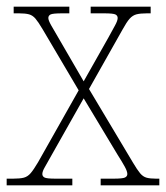

<svg xmlns="http://www.w3.org/2000/svg" viewBox="-22 -556 498 576"><path d="M-2 0V-20H17Q38 -20 49.5 -23Q61 -26 70 -36.5Q79 -47 92 -69L214 -285L106 -468Q93 -490 84.5 -500Q76 -510 65 -513Q54 -516 35 -516H19V-536H186V-516H165Q136 -516 129.5 -512.5Q123 -509 123 -502Q123 -495 131.5 -480Q140 -465 153 -443L229 -312L303 -443Q315 -465 323 -479.5Q331 -494 331 -502Q331 -509 324.5 -512.5Q318 -516 290 -516H250V-536H430V-516H419Q399 -516 387.5 -513Q376 -510 367 -500Q358 -490 346 -468L245 -289L377 -68Q390 -46 398.5 -36Q407 -26 417.5 -23Q428 -20 446 -20H456V0H280V-20H318Q346 -20 353 -23.5Q360 -27 360 -34Q360 -42 352 -56.5Q344 -71 330 -93L229 -261L133 -91Q121 -69 113 -55.5Q105 -42 105 -34Q105 -27 111.5 -23.5Q118 -20 145 -20H195V0Z"/></svg>

Font: Noto Serif Ethiopic SemiCondensed Thin
Style: Regular
Weight: 100
Width: 4
Designer: Monotype Design Team
Foundry: Monotype Imaging Inc.
Version: Version 2.102; ttfautohint (v1.8.4.7-5d5b)